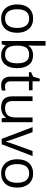

<svg xmlns="http://www.w3.org/2000/svg" viewBox="1240 -2040 810 3329"><g transform="rotate(90 1644.5 -375.0)"><path d="M547.9 -268.1Q547.9 -137.2 481.9 -63.7Q416 9.8 299.8 9.8Q228 9.8 172.4 -23.9Q116.7 -57.6 86.4 -120.6Q56.2 -183.6 56.2 -268.1Q56.2 -398.9 121.6 -471.9Q187 -544.9 303.2 -544.9Q415.5 -544.9 481.7 -470.2Q547.9 -395.5 547.9 -268.1ZM140.1 -268.1Q140.1 -165.5 181.2 -111.8Q222.2 -58.1 301.8 -58.1Q381.3 -58.1 422.6 -111.6Q463.9 -165 463.9 -268.1Q463.9 -370.1 422.6 -423.1Q381.3 -476.1 300.8 -476.1Q221.2 -476.1 180.7 -423.8Q140.1 -371.6 140.1 -268.1Z M939 -543.9Q1044.4 -543.9 1102.8 -471.9Q1161.1 -399.9 1161.1 -268.1Q1161.1 -136.2 1102.3 -63.2Q1043.5 9.8 939 9.8Q886.7 9.8 843.5 -9.5Q800.3 -28.8 771 -68.8H765.1L748 0H689.9V-759.8H771V-575.2Q771 -513.2 767.1 -463.9H771Q827.6 -543.9 939 -543.9ZM927.2 -476.1Q844.2 -476.1 807.6 -428.5Q771 -380.9 771 -268.1Q771 -155.3 808.6 -106.7Q846.2 -58.1 929.2 -58.1Q1003.9 -58.1 1040.5 -112.5Q1077.1 -167 1077.1 -269Q1077.1 -373.5 1040.5 -424.8Q1003.9 -476.1 927.2 -476.1Z M1475.6 -57.1Q1497.1 -57.1 1517.1 -60.3Q1537.1 -63.5 1548.8 -66.9V-4.9Q1535.6 1.5 1510 5.6Q1484.4 9.8 1463.9 9.8Q1308.6 9.8 1308.6 -153.8V-472.2H1231.9V-511.2L1308.6 -544.9L1342.8 -659.2H1389.6V-535.2H1544.9V-472.2H1389.6V-157.2Q1389.6 -108.9 1412.6 -83Q1435.5 -57.1 1475.6 -57.1Z M1731.9 -535.2V-188Q1731.9 -122.6 1761.7 -90.3Q1791.5 -58.1 1855 -58.1Q1939 -58.1 1977.8 -104Q2016.6 -149.9 2016.6 -253.9V-535.2H2097.7V0H2030.8L2019 -71.8H2014.6Q1989.7 -32.2 1945.6 -11.2Q1901.4 9.8 1844.7 9.8Q1747.1 9.8 1698.5 -36.6Q1649.9 -83 1649.9 -185.1V-535.2Z M2386.7 0 2183.6 -535.2H2270.5L2385.7 -217.8Q2424.8 -106.4 2431.6 -73.2H2435.5Q2440.9 -99.1 2469.5 -180.4Q2498 -261.7 2597.7 -535.2H2684.6L2481.4 0Z M3232.4 -268.1Q3232.4 -137.2 3166.5 -63.7Q3100.6 9.8 2984.4 9.8Q2912.6 9.8 2856.9 -23.9Q2801.3 -57.6 2771 -120.6Q2740.7 -183.6 2740.7 -268.1Q2740.7 -398.9 2806.2 -471.9Q2871.6 -544.9 2987.8 -544.9Q3100.1 -544.9 3166.3 -470.2Q3232.4 -395.5 3232.4 -268.1ZM2824.7 -268.1Q2824.7 -165.5 2865.7 -111.8Q2906.7 -58.1 2986.3 -58.1Q3065.9 -58.1 3107.2 -111.6Q3148.4 -165 3148.4 -268.1Q3148.4 -370.1 3107.2 -423.1Q3065.9 -476.1 2985.4 -476.1Q2905.8 -476.1 2865.2 -423.8Q2824.7 -371.6 2824.7 -268.1Z"/></g></svg>

Font: f0_25643 
Style: Regular
Weight: 400
Foundry: Ascender Corporation
Version: Version 1.10